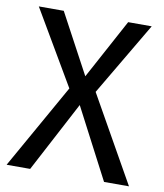

<svg xmlns="http://www.w3.org/2000/svg" viewBox="-79 -754 698 819"><g transform="rotate(10 270.0 -344.5)"><path d="M535 0H427L268 -305L107 0H5L212 -367L23 -689H131L270 -430L410 -689H512L325 -372Z"/></g></svg>

Font: FiraGOUPP
Style: Medium
Weight: 400
Designer: bBox Type
Foundry: bBox Type GmbH
Version: Version 1.001